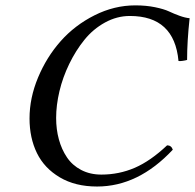

<svg xmlns="http://www.w3.org/2000/svg" viewBox="-20 -678 719 708"><path d="M337.9 9.8Q257.8 9.8 200.7 -23.9Q143.6 -57.6 116.2 -113.5Q88.9 -169.4 88.9 -241.2Q88.9 -316.9 120.4 -392.3Q151.9 -467.8 203.9 -526.4Q255.9 -585 328.6 -621.6Q401.4 -658.2 479 -658.2Q518.6 -658.2 551.8 -651.4Q585 -644.5 603 -636Q621.1 -627.4 641.8 -619.9Q662.6 -612.3 679.2 -610.8Q669.9 -524.9 669.9 -457Q664.1 -455.1 653.3 -453.6Q642.6 -452.1 638.2 -453.1Q623 -619.1 459 -619.1Q411.1 -619.1 367.2 -595Q323.2 -570.8 291.3 -531.2Q259.3 -491.7 235.4 -442.4Q211.4 -393.1 199.2 -341.6Q187 -290 187 -243.2Q187 -201.2 197 -164.3Q207 -127.4 226.8 -97.9Q246.6 -68.4 279.3 -51.3Q312 -34.2 354 -34.2Q418.9 -34.2 477.1 -59.3Q535.2 -84.5 596.2 -142.1Q611.8 -142.1 617.2 -126Q490.2 9.8 337.9 9.8Z"/></svg>

Font: Common Serif News
Style: Italic
Weight: 450
Italic angle: -12°
Designer: Philipp H. Poll, Khaled Hosny
Foundry: Stefan Peev, Context Ltd.
Version: Version 1.026